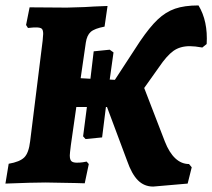

<svg xmlns="http://www.w3.org/2000/svg" viewBox="-23 -672 782 707"><path d="M738 -510 722 -497Q694 -502 676 -502Q640 -502 615.5 -484.5Q591 -467 562 -424L508 -348L584 -151Q600 -110 622.5 -89Q645 -68 673 -68L683 -56L668 4L541 15Q508 15 485 -8Q462 -31 445 -80L371 -278H367L353 -166L292 -160L283 -170L297 -278H258L238 -138Q234 -106 234 -100Q234 -84 240 -78.5Q246 -73 260 -73Q272 -73 282 -74.5Q292 -76 296 -77L304 -68L289 3L256 2L145 0Q99 0 -3 4L9 -69Q50 -76 66.5 -92.5Q83 -109 88 -152L134 -522L136 -547Q136 -562 130.5 -566.5Q125 -571 110 -571Q99 -571 91 -570Q83 -569 80 -569L73 -580L86 -645L223 -644L289 -646Q316 -648 373 -650L362 -574Q325 -567 311 -554.5Q297 -542 293 -515L274 -384L310 -382L322 -483L381 -489L395 -479L381 -379L400 -378L492 -519Q528 -572 557.5 -600Q587 -628 621.5 -640Q656 -652 708 -652Q743 -594 738 -510Z"/></svg>

Font: Alegreya SC ExtraBold
Style: Italic
Weight: 800
Italic angle: -7°
Designer: Juan Pablo del Peral
Foundry: Huerta Tipografica
Version: Version 2.007; ttfautohint (v1.6)